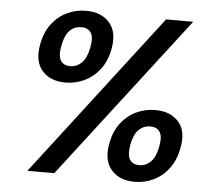

<svg xmlns="http://www.w3.org/2000/svg" viewBox="-51 -762 908 825"><g transform="rotate(5 403.0 -350.0)"><path d="M104 -550Q114 -600 140.5 -635Q167 -670 205.5 -688.5Q244 -707 288 -707Q354 -707 389.5 -666Q425 -625 410 -550Q400 -499 373 -464Q346 -429 307.5 -410.5Q269 -392 226 -392Q159 -392 124 -433Q89 -474 104 -550ZM274 -635Q245 -635 224.5 -615.5Q204 -596 195 -550Q186 -505 198.5 -484.5Q211 -464 239 -464Q268 -464 289 -484.5Q310 -505 319 -550Q328 -596 315 -615.5Q302 -635 274 -635ZM633 -700H750L212 0H96ZM437 -151Q447 -202 474 -237Q501 -272 539.5 -290Q578 -308 621 -308Q687 -308 722.5 -267.5Q758 -227 742 -151Q732 -101 705.5 -65.5Q679 -30 640.5 -11.5Q602 7 559 7Q493 7 457.5 -34Q422 -75 437 -151ZM606 -236Q578 -236 557 -216.5Q536 -197 527 -151Q519 -106 531.5 -86Q544 -66 572 -66Q600 -66 621 -86Q642 -106 651 -151Q660 -197 647 -216.5Q634 -236 606 -236Z"/></g></svg>

Font: Albert Sans SemiBold
Style: Italic
Weight: 600
Italic angle: -11.25°
Designer: Andreas Rasmussen
Foundry: a.Foundry
Version: Version 1.025